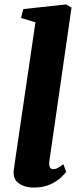

<svg xmlns="http://www.w3.org/2000/svg" viewBox="-20 -837 355 867"><path d="M203 -110Q200.5 -93 204.8 -83Q209 -73 221 -73Q228.5 -73 237.5 -77Q246.5 -81 266 -95.5L279 -61Q273.5 -53.5 256.2 -36.5Q239 -19.5 208 -4.8Q177 10 130.5 10Q111 10 90.2 3.5Q69.5 -3 55.5 -17.5Q41.5 -32 41.5 -56Q41.5 -62 42.2 -69.2Q43 -76.5 44 -83.2Q45 -90 45.5 -93.5L140 -736L75 -756L85 -796L278 -817L303 -803Z"/></svg>

Font: Merriweather Light 18pt Black
Style: Italic
Weight: 900
Italic angle: -7.8°
Version: Version 2.101